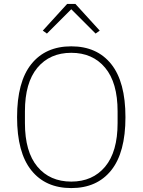

<svg xmlns="http://www.w3.org/2000/svg" viewBox="-20 -946 726 978"><path d="M343 12Q212 12 139.5 -78.5Q67 -169 67 -349Q67 -529 139.5 -619.5Q212 -710 343 -710Q474 -710 546.5 -619.5Q619 -529 619 -349Q619 -169 546.5 -78.5Q474 12 343 12ZM343 -21Q452 -21 515.5 -97Q579 -173 579 -319V-379Q579 -525 515.5 -601Q452 -677 343 -677Q234 -677 170.5 -601Q107 -525 107 -379V-319Q107 -173 170.5 -97Q234 -21 343 -21ZM364 -926 488 -790 467 -775 343 -899 219 -775 198 -790 322 -926Z"/></svg>

Font: IBM Plex Sans Thai ExtLt
Style: Regular
Weight: 200
Designer: Mike Abbink, Paul van der Laan, Pieter van Rosmalen, Ben Mitchell, Mark Frömberg
Foundry: Bold Monday
Version: Version 1.2